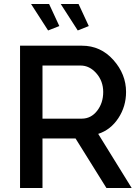

<svg xmlns="http://www.w3.org/2000/svg" viewBox="-20 -938 701 958"><path d="M135 -918H225L276 -808L220 -786ZM283 -918H372L423 -808L368 -786ZM80 0V-710H389Q482 -710 545.5 -639Q609 -568 609 -479Q609 -407 570.5 -348.5Q532 -290 470 -270L637 0H511L357 -247H192V0ZM192 -346H388Q434 -346 464.5 -385Q495 -424 495 -479Q495 -533 461 -572Q427 -611 382 -611H192Z"/></svg>

Font: Raleway-v4020 SemiBold
Style: Regular
Weight: 600
Designer: Matt McInerney, Pablo Impallari, Rodrigo Fuenzalida
Foundry: Matt McInerney, Pablo Impallari, Rodrigo Fuenzalida
Version: Version 4.020;PS 004.020;hotconv 1.0.88;makeotf.lib2.5.64775